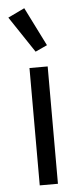

<svg xmlns="http://www.w3.org/2000/svg" viewBox="-55 -810 360 841"><g transform="rotate(-5 125.0 -389.5)"><path d="M118 -585 12 -744 85 -779 170 -609ZM165 0H85V-516H165Z"/></g></svg>

Font: Aneliza
Style: Regular
Weight: 400
Designer: Mike Abbink, Paul van der Laan, Pieter van Rosmalen
Foundry: Bold Monday
Version: Version 3.0